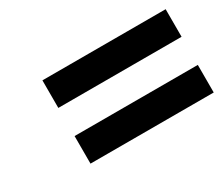

<svg xmlns="http://www.w3.org/2000/svg" viewBox="-64 -546 688 591"><g transform="rotate(-30 280.0 -251.0)"><path d="M119 -301V-399H557V-301ZM119 -103V-201H557V-103Z"/></g></svg>

Font: Titillium Web SemiBold
Style: Italic
Weight: 600
Italic angle: -13°
Version: Version 1.002;PS 57.000;hotconv 1.0.70;makeotf.lib2.5.55311